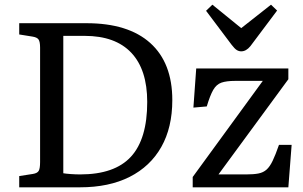

<svg xmlns="http://www.w3.org/2000/svg" viewBox="-20 -799 1291 819"><path d="M62 0V-48L120 -57Q139 -60 145 -70Q151 -80 151 -108V-596Q151 -621 144.5 -630.5Q138 -640 118 -643L62 -652V-700H349Q527 -700 621 -615.5Q715 -531 715 -372Q715 -255 668 -172Q621 -89 533 -44.5Q445 0 321 0ZM322 -55Q469 -55 538.5 -130.5Q608 -206 608 -364Q608 -502 540 -574Q472 -646 341 -646H250V-60Q261 -58 282 -56.5Q303 -55 322 -55ZM802 0V-44L1101 -454H984Q946 -454 924.5 -446.5Q903 -439 889.5 -415.5Q876 -392 862 -345L805 -340L817 -507H1210V-461L912 -55H1030Q1062 -55 1082.5 -59Q1103 -63 1117 -75.5Q1131 -88 1143 -113Q1155 -138 1170 -181H1224L1210 0ZM1009 -580Q999 -580 990 -585.5Q981 -591 968 -608L859 -753L886 -779L1009 -679L1136 -779L1162 -754L1048 -602Q1030 -580 1009 -580Z"/></svg>

Font: Text Regular
Style: Regular
Weight: 400
Designer: Latin by Veronika Burian and Jose Scaglione. Greek by Irene Vlachou. Cyrillic by Vera Evstafieva.
Foundry: TypeTogether
Version: Version 3.002